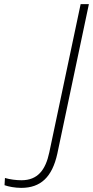

<svg xmlns="http://www.w3.org/2000/svg" viewBox="-20 -734 451 931"><path d="M83 177C177 177 233 125 258 11L411 -714H371L219 5C201 90 163 140 84 140C58 140 28 136 4 129L2 164C21 171 53 177 83 177Z"/></svg>

Font: Noto Sans ExtraLight
Style: Italic
Weight: 200
Italic angle: -12°
Designer: Monotype Design Team
Foundry: Monotype Imaging Inc.
Version: Version 2.013